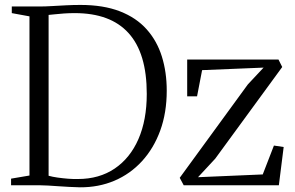

<svg xmlns="http://www.w3.org/2000/svg" viewBox="-20 -770 1226 798"><path d="M312 8.5Q291 8 268 6.8Q245 5.5 222.2 4Q199.5 2.5 179.8 1.2Q160 0 144.5 0H26V-27.5L102.5 -40.5V-702L29 -715.5V-743H143.5Q168 -743 196.8 -744.8Q225.5 -746.5 255.5 -748Q285.5 -749.5 314.5 -749.5Q410 -749.5 478.2 -723Q546.5 -696.5 589.5 -648.2Q632.5 -600 652.8 -535Q673 -470 673 -393Q673 -301.5 646 -227.5Q619 -153.5 570.2 -100.2Q521.5 -47 455.8 -19Q390 9 312 8.5ZM304 -26Q392.5 -26 456.8 -69.5Q521 -113 555.5 -192.2Q590 -271.5 590 -379.5Q590 -465 571 -528Q552 -591 514 -632.8Q476 -674.5 420.2 -695Q364.5 -715.5 290.5 -715.5Q268 -715.5 246 -714Q224 -712.5 207 -710.5Q190 -708.5 182 -708V-39.5Q198 -35 219.2 -32Q240.5 -29 262.8 -27.2Q285 -25.5 304 -26ZM1075.5 -489 820 -478.5 799 -369.5H758V-522.5H1137.5L1153 -491.5L874.5 -110.5L803 -33.5L1072 -45L1118.5 -165L1159 -159L1139 0H743.5L727 -31L1010 -419Z"/></svg>

Font: Merriweather 96pt Light
Style: Regular
Weight: 300
Version: Version 2.100